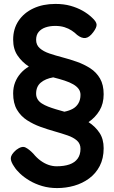

<svg xmlns="http://www.w3.org/2000/svg" viewBox="-20 -736 581 978"><path d="M271 222Q230 222 194.5 211.5Q159 201 130.5 184Q102 167 82.5 148.5Q63 130 53 114Q34 87 35 69Q36 51 62 28Q91 6 109.5 15Q128 24 150 47Q167 68 187 82.5Q207 97 227.5 104Q248 111 268 111Q307 111 334 101.5Q361 92 375.5 72Q390 52 390 22Q390 -4 372 -20Q354 -36 323.5 -46.5Q293 -57 257.5 -67Q222 -77 186 -90Q150 -103 118 -123.5Q86 -144 66.5 -177Q47 -210 47 -260Q47 -291 57 -316.5Q67 -342 85 -362.5Q103 -383 127 -397Q92 -420 69.5 -453Q47 -486 47 -534Q47 -589 74.5 -630Q102 -671 150.5 -693.5Q199 -716 262 -716Q305 -716 339 -706.5Q373 -697 400.5 -681.5Q428 -666 449 -646Q471 -626 472 -611Q473 -596 455 -572Q435 -545 415.5 -542.5Q396 -540 373 -558Q361 -570 345 -580.5Q329 -591 308.5 -597.5Q288 -604 261 -604Q234 -604 212 -596.5Q190 -589 177 -573.5Q164 -558 164 -533Q164 -507 182.5 -490.5Q201 -474 232 -463.5Q263 -453 299.5 -443.5Q336 -434 372.5 -421Q409 -408 440 -388Q471 -368 489.5 -336Q508 -304 508 -256Q508 -208 487 -173Q466 -138 431 -114Q465 -92 486.5 -60Q508 -28 508 19Q508 71 488 109.5Q468 148 434 173Q400 198 358 210Q316 222 271 222ZM308 -167Q333 -172 351 -182Q369 -192 379.5 -210Q390 -228 390 -253Q390 -270 380.5 -283Q371 -296 353 -306.5Q335 -317 309 -325.5Q283 -334 251 -342Q211 -335 187.5 -315Q164 -295 164 -259Q164 -243 171.5 -230.5Q179 -218 193 -209Q207 -200 225 -193Q243 -186 264.5 -179.5Q286 -173 308 -167Z"/></svg>

Font: Fredoka Medium
Style: Regular
Weight: 500
Designer: Ben Nathan
Foundry: Milena B. Brandão, Ben Nathan
Version: Version 2.001